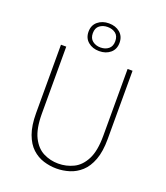

<svg xmlns="http://www.w3.org/2000/svg" viewBox="-157 -975 944 1094"><g transform="rotate(20 315.0 -428.0)"><path d="M314 12Q274 12 235.5 0Q197 -12 166 -40.5Q135 -69 116.5 -119.5Q98 -170 98 -246V-660H130V-254Q130 -163 156 -111.5Q182 -60 224 -39Q266 -18 314 -18Q363 -18 406 -39Q449 -60 475.5 -111.5Q502 -163 502 -254V-660H532V-246Q532 -170 513 -119.5Q494 -69 462.5 -40.5Q431 -12 392.5 0Q354 12 314 12ZM314 -700Q274 -700 247 -722.5Q220 -745 220 -784Q220 -823 247 -845.5Q274 -868 314 -868Q355 -868 381.5 -845.5Q408 -823 408 -784Q408 -745 381.5 -722.5Q355 -700 314 -700ZM314 -722Q343 -722 362.5 -737.5Q382 -753 382 -784Q382 -816 362.5 -831Q343 -846 314 -846Q286 -846 266 -831Q246 -816 246 -784Q246 -753 266 -737.5Q286 -722 314 -722Z"/></g></svg>

Font: Source Sans 3 VF
Style: Regular
Weight: 200
Designer: Paul D. Hunt
Foundry: Adobe
Version: Version 3.046;hotconv 1.0.118;makeotfexe 2.5.65603